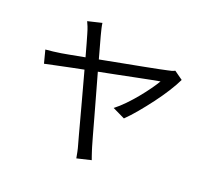

<svg xmlns="http://www.w3.org/2000/svg" viewBox="-139 -965 1278 1181"><g transform="rotate(20 500.0 -375.0)"><path d="M338 -794Q340 -778 344.5 -759Q349 -740 355 -717Q366 -677 382 -619Q398 -561 416.5 -493.5Q435 -426 454.5 -358Q474 -290 490.5 -229Q507 -168 520 -122.5Q533 -77 539 -56Q542 -46 546.5 -32Q551 -18 556 -3.5Q561 11 565 22L472 44Q469 27 464.5 4.5Q460 -18 454 -38Q449 -56 438 -96Q427 -136 412.5 -191Q398 -246 381 -308Q364 -370 347.5 -431.5Q331 -493 316 -547.5Q301 -602 290 -641.5Q279 -681 274 -697Q266 -725 259 -742.5Q252 -760 246 -772ZM916 -631Q898 -593 868.5 -546.5Q839 -500 803 -452Q767 -404 730.5 -360.5Q694 -317 663 -287L582 -326Q613 -350 645 -383Q677 -416 706.5 -452Q736 -488 759.5 -521Q783 -554 797 -578Q785 -576 745.5 -568.5Q706 -561 647.5 -549Q589 -537 521 -523.5Q453 -510 384.5 -496.5Q316 -483 255 -470.5Q194 -458 149.5 -448.5Q105 -439 86 -435L64 -520Q90 -522 113.5 -525Q137 -528 164 -532Q176 -534 214.5 -541Q253 -548 307.5 -558.5Q362 -569 424.5 -581Q487 -593 550 -605Q613 -617 668.5 -627.5Q724 -638 763 -646Q802 -654 815 -657Q827 -659 839 -662.5Q851 -666 860 -671Z"/></g></svg>

Font: Noto Sans JP Thin
Style: Regular
Weight: 400
Version: Version 2.004-H2;hotconv 1.0.118;makeotfexe 2.5.65603